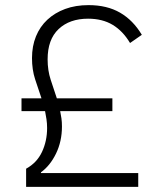

<svg xmlns="http://www.w3.org/2000/svg" viewBox="-20 -730 629 750"><path d="M82 0V-71Q124 -94 144 -136.5Q164 -179 164 -230Q164 -248 161.5 -264.5Q159 -281 156 -296H64V-346H142Q129 -384 117 -421Q105 -458 105 -503Q105 -550 120.5 -588Q136 -626 165 -653Q194 -680 234.5 -695Q275 -710 326 -710Q398 -710 449 -680.5Q500 -651 534 -594L488 -562Q460 -609 420 -633Q380 -657 324 -657Q252 -657 209 -616.5Q166 -576 166 -498Q166 -455 178 -418.5Q190 -382 202 -346H419V-296H215Q218 -282 220 -267.5Q222 -253 222 -236Q222 -178 199 -130.5Q176 -83 140 -57V-54H520V0Z"/></svg>

Font: IBM Plex Sans Devanagari Light
Style: Regular
Weight: 300
Designer: Mike Abbink, Paul van der Laan, Pieter van Rosmalen, Erin McLaughlin
Foundry: Bold Monday
Version: Version 1.1